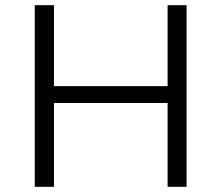

<svg xmlns="http://www.w3.org/2000/svg" viewBox="-20 -720 853 740"><path d="M699 -700V0H626V-323H188V0H114V-700H188V-388H626V-700Z"/></svg>

Font: APTA Sans Regular
Style: Regular
Weight: 400
Version: Version 7.200